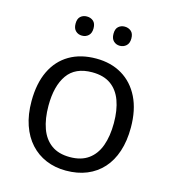

<svg xmlns="http://www.w3.org/2000/svg" viewBox="-110 -818 821 917"><g transform="rotate(15 301.0 -359.5)"><path d="M546.9 -268.6Q546.9 -202.6 529.8 -150.9Q512.7 -99.1 480.5 -63.5Q448.2 -27.8 402.6 -9Q356.9 9.8 299.3 9.8Q245.6 9.8 200.9 -9Q156.2 -27.8 123.8 -63.5Q91.3 -99.1 73.5 -150.9Q55.7 -202.6 55.7 -268.6Q55.7 -356.4 85.4 -418.2Q115.2 -480 170.7 -512.5Q226.1 -544.9 302.7 -544.9Q376 -544.9 430.9 -512.2Q485.8 -479.5 516.4 -417.7Q546.9 -356 546.9 -268.6ZM139.6 -268.6Q139.6 -204.1 156.7 -156.7Q173.8 -109.4 209.5 -83.5Q245.1 -57.6 301.3 -57.6Q356.9 -57.6 392.8 -83.5Q428.7 -109.4 445.8 -156.7Q462.9 -204.1 462.9 -268.6Q462.9 -332.5 445.8 -379.2Q428.7 -425.8 393.1 -451.2Q357.4 -476.6 300.8 -476.6Q217.3 -476.6 178.5 -421.4Q139.6 -366.2 139.6 -268.6ZM163.1 -680.7Q163.1 -705.1 175.8 -716.3Q188.5 -727.5 207 -727.5Q226.1 -727.5 239 -716.3Q252 -705.1 252 -680.7Q252 -656.7 239 -644.8Q226.1 -632.8 207 -632.8Q188.5 -632.8 175.8 -644.8Q163.1 -656.7 163.1 -680.7ZM350.6 -680.7Q350.6 -705.1 363.3 -716.3Q376 -727.5 394 -727.5Q412.6 -727.5 425.8 -716.3Q439 -705.1 439 -680.7Q439 -656.7 425.8 -644.8Q412.6 -632.8 394 -632.8Q376 -632.8 363.3 -644.8Q350.6 -656.7 350.6 -680.7Z"/></g></svg>

Font: Wonky
Style: Regular
Weight: 400
Designer: Monotype Design Team
Foundry: Monotype Imaging Inc.
Version: Version 3.000